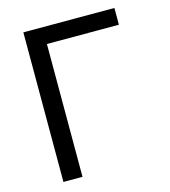

<svg xmlns="http://www.w3.org/2000/svg" viewBox="-109 -815 797 902"><g transform="rotate(-15 289.5 -364.0)"><path d="M530.8 -727.5V-646H180.7V0H87.9V-727.5Z"/></g></svg>

Font: Adwaita Sans
Style: Regular
Weight: 400
Designer: Rasmus Andersson
Foundry: rsms
Version: Version 4.001;git-9221beed3